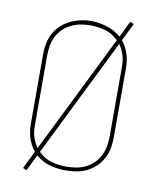

<svg xmlns="http://www.w3.org/2000/svg" viewBox="-90 -845 779 955"><g transform="rotate(10 300.0 -367.5)"><path d="M110 41 91 33 135 -57Q123 -71 114.5 -87.5Q106 -104 100.5 -121.5Q95 -139 93 -157.5Q91 -176 91 -195V-540Q91 -568 96 -595Q101 -622 114 -646.5Q127 -671 147.5 -690.5Q168 -710 193 -722Q218 -734 245 -740Q272 -746 300 -746Q320 -746 340 -742.5Q360 -739 379.5 -733Q399 -727 417 -717Q435 -707 450 -694L490 -776L509 -768L465 -678Q477 -664 485.5 -647.5Q494 -631 499.5 -613.5Q505 -596 507 -577.5Q509 -559 509 -540V-195Q509 -167 504 -140Q499 -113 486 -88.5Q473 -64 452.5 -44.5Q432 -25 407.5 -13Q383 -1 355.5 3.5Q328 8 300 8Q280 8 260 5.5Q240 3 220.5 -2.5Q201 -8 183 -18Q165 -28 150 -41ZM145 -77 440 -674Q426 -688 409.5 -698Q393 -708 374.5 -713.5Q356 -719 336.5 -721.5Q317 -724 298 -724Q273 -724 248.5 -719.5Q224 -715 201.5 -704Q179 -693 161 -675.5Q143 -658 132 -636Q121 -614 116.5 -589.5Q112 -565 112 -540V-195Q112 -179 113 -163.5Q114 -148 118.5 -133Q123 -118 129.5 -104Q136 -90 145 -77ZM300 -11Q325 -11 350 -15Q375 -19 397.5 -30Q420 -41 438 -58.5Q456 -76 467.5 -98.5Q479 -121 483.5 -145.5Q488 -170 488 -195V-540Q488 -556 487 -571.5Q486 -587 481.5 -602Q477 -617 470.5 -631Q464 -645 455 -658L160 -61Q173 -47 189.5 -37Q206 -27 224.5 -21.5Q243 -16 262 -13.5Q281 -11 300 -11Z"/></g></svg>

Font: Iosevka Curly Thin Extended
Style: Regular
Weight: 100
Width: 7
Monospace: yes
Designer: Belleve Invis
Foundry: Belleve Invis
Version: Version 11.1.0; ttfautohint (v1.8.3)